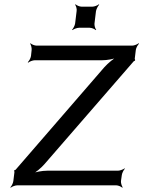

<svg xmlns="http://www.w3.org/2000/svg" viewBox="-20 -861 666 892"><path d="M542 -20 546 -48C547 -57 555 -72 560 -77L559 -79C553 -74 537 -68 528 -68H200C176 -68 143 -62 126 -54L127 -50C144 -58 172 -81 188 -100L601 -576C602 -577 605 -579 606 -578L608 -582C608 -583 606 -586 606 -588L611 -629C612 -638 620 -653 626 -658L624 -660C618 -655 603 -649 594 -649H150C141 -649 126 -655 122 -660L120 -658C124 -653 128 -638 127 -629L124 -601C123 -592 115 -577 109 -572L111 -570C117 -575 132 -581 141 -581H453C477 -581 511 -587 528 -595L527 -599C510 -591 482 -568 465 -549L53 -73C52 -72 49 -70 48 -71L45 -67C46 -66 48 -63 47 -61L42 -20C41 -11 34 4 28 9L30 11C35 6 51 0 60 0H520C529 0 543 6 548 11L550 9C546 4 541 -11 542 -20ZM419 -752 426 -810C428 -819 435 -834 441 -839L439 -841C434 -836 418 -830 409 -830H359C350 -830 336 -836 331 -841L329 -839C333 -834 338 -819 336 -810L329 -752C328 -743 320 -728 315 -723L317 -721C322 -726 338 -732 347 -732H397C406 -732 420 -726 425 -721L427 -723C422 -728 418 -743 419 -752Z"/></svg>

Font: Gamestation Storm Oblique 
Style: Italic
Weight: 400
Designer: Jonas Hecksher
Foundry: Jonas Hecksher, Playtypeª, e-types AS
Version: Version 1.003